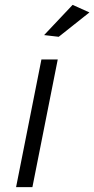

<svg xmlns="http://www.w3.org/2000/svg" viewBox="-20 -768 387 788"><path d="M278 -748 347 -717 221 -617 161 -624ZM217 -524 113 0H46L150 -524Z"/></svg>

Font: TypoPRO Montserrat Alternates
Style: Italic
Weight: 300
Italic angle: -11.3°
Designer: Julieta Ulanovsky
Foundry: Julieta Ulanovsky
Version: Version 6.001